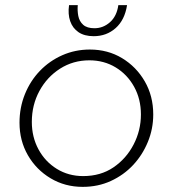

<svg xmlns="http://www.w3.org/2000/svg" viewBox="-20 -715 673 748"><path d="M302 13Q233 13 177 -20.5Q121 -54 88.5 -110.5Q56 -167 56 -237Q56 -296 77 -348Q98 -400 135.5 -439Q173 -478 223 -500Q273 -522 330 -522Q400 -522 455.5 -488.5Q511 -455 544 -398Q577 -341 577 -269Q577 -213 556 -162Q535 -111 498.5 -72Q462 -33 412 -10Q362 13 302 13ZM304 -29Q372 -29 422 -63Q472 -97 500.5 -152Q529 -207 529 -269Q529 -329 502.5 -377Q476 -425 430.5 -452.5Q385 -480 328 -480Q265 -480 214 -447.5Q163 -415 133.5 -360.5Q104 -306 104 -240Q104 -181 130 -133Q156 -85 201.5 -57Q247 -29 304 -29ZM345 -574Q309 -574 286 -589.5Q263 -605 253.5 -632.5Q244 -660 249 -695H283Q281 -674 285 -653Q289 -632 304 -618.5Q319 -605 348 -605Q382 -605 408.5 -628.5Q435 -652 441 -695H475Q466 -637 430.5 -605.5Q395 -574 345 -574Z"/></svg>

Font: MuseoModerno Thin ExtraLight
Style: Italic
Weight: 250
Italic angle: -9°
Version: Version 1.003